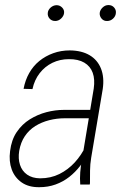

<svg xmlns="http://www.w3.org/2000/svg" viewBox="-20 -741 495 771"><path d="M308.6 -97.7 356.4 -385.3Q361.8 -422.4 352.3 -448.7Q342.8 -475.1 318.4 -489.5Q293.9 -503.9 256.3 -503.4Q220.7 -503.4 190.4 -488.8Q160.2 -474.1 139.2 -447Q118.2 -419.9 110.4 -383.3L74.7 -384.3Q81.1 -418.9 97.2 -447.5Q113.3 -476.1 137.9 -496.1Q162.6 -516.1 193.6 -527.3Q224.6 -538.6 260.3 -538.6Q308.1 -538.1 339.8 -519.3Q371.6 -500.5 385.5 -465.6Q399.4 -430.7 392.6 -383.8L346.2 -107.9Q341.8 -81.5 341.6 -56.6Q341.3 -31.7 341.3 -5.4L340.3 0H302.2Q300.3 -24.4 302.2 -49.1Q304.2 -73.7 308.6 -97.7ZM354.5 -299.8 349.6 -266.1H240.7Q208 -266.1 177.5 -258.3Q147 -250.5 121.8 -234.9Q96.7 -219.2 79.8 -194.3Q63 -169.4 57.1 -134.8Q52.2 -104 60.3 -79.1Q68.4 -54.2 88.9 -39.8Q109.4 -25.4 140.6 -24.9Q183.6 -24.9 218.5 -42.2Q253.4 -59.6 280.3 -88.9Q307.1 -118.2 325.2 -156.2L334.5 -127.9Q321.8 -100.6 302.2 -75.2Q282.7 -49.8 258.1 -30.5Q233.4 -11.2 203.1 -0.2Q172.9 10.7 137.7 10.7Q95.2 11.2 67.1 -8.3Q39.1 -27.8 27.1 -60.5Q15.1 -93.3 20.5 -134.3Q25.9 -179.2 47.1 -210.7Q68.4 -242.2 99.6 -261.7Q130.9 -281.2 166.3 -290.5Q201.7 -299.8 237.3 -299.8ZM171.9 -689.5Q172.9 -701.2 183.1 -710.4Q193.4 -719.7 207 -720.2Q220.2 -720.2 229.5 -710.7Q238.8 -701.2 237.3 -688.5Q235.8 -676.3 225.3 -666.5Q214.8 -656.7 201.7 -656.7Q187.5 -656.7 179 -666.5Q170.4 -676.3 171.9 -689.5ZM380.4 -689Q381.8 -701.2 392.1 -710.9Q402.3 -720.7 415.5 -720.7Q429.7 -720.7 438.2 -710.9Q446.8 -701.2 445.3 -688.5Q444.3 -675.8 434.1 -666.3Q423.8 -656.7 410.2 -656.7Q396.5 -656.2 387.9 -666.3Q379.4 -676.3 380.4 -689Z"/></svg>

Font: Roboto Condensed ExtraLight
Style: Italic
Weight: 250
Italic angle: -12°
Designer: Christian Robertson
Foundry: Google
Version: Version 3.008; 2023